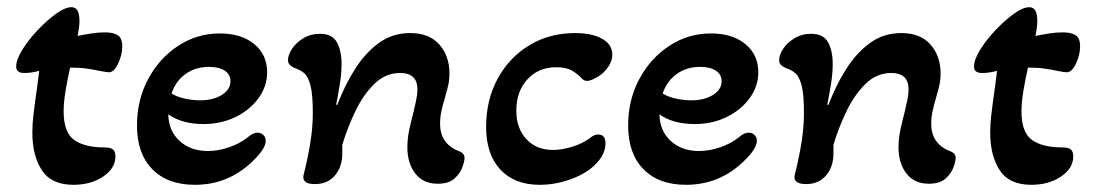

<svg xmlns="http://www.w3.org/2000/svg" viewBox="-20 -501 3039 534"><path d="M184 13Q123 13 96.5 -27.5Q70 -68 70 -132Q70 -155 72.5 -177Q75 -199 78 -221Q81 -243 84 -264Q87 -285 89 -304Q68 -298 47 -298Q25 -298 25 -316Q25 -335 42 -362.5Q59 -390 84.5 -417Q110 -444 135.5 -462.5Q161 -481 179 -481Q201 -481 201 -443Q201 -433 199.5 -422.5Q198 -412 196 -401Q215 -405 234.5 -408Q254 -411 272 -411Q295 -411 307.5 -403Q320 -395 320 -372Q320 -348 308.5 -324Q297 -300 283 -300Q280 -300 273 -301Q266 -302 256 -304Q243 -307 223 -310Q203 -313 175 -313Q168 -282 162.5 -249.5Q157 -217 157 -191Q157 -133 186 -112Q215 -91 270 -91Q287 -91 294 -85.5Q301 -80 301 -66Q301 -33 267 -10Q233 13 184 13Z M522 13Q446 13 403.5 -30.5Q361 -74 361 -152Q361 -223 392 -281Q423 -339 475.5 -373.5Q528 -408 591 -408Q651 -408 687 -378.5Q723 -349 723 -300Q723 -261 699 -228Q675 -195 635 -175.5Q595 -156 546 -156Q486 -156 448 -183Q449 -137 479.5 -109Q510 -81 558 -81Q587 -81 617.5 -91.5Q648 -102 670 -120Q684 -132 696 -132Q706 -132 712.5 -125.5Q719 -119 719 -109Q719 -87 681 -51Q614 13 522 13ZM537 -222Q573 -222 597 -237Q621 -252 621 -275Q621 -294 605 -304.5Q589 -315 561 -315Q524 -315 496.5 -295.5Q469 -276 457 -241Q471 -232 493 -227Q515 -222 537 -222Z M856 11Q820 11 824 -13Q835 -56 842.5 -100.5Q850 -145 850 -186Q850 -239 843.5 -263.5Q837 -288 826 -297.5Q815 -307 799 -312Q792 -315 786.5 -320Q781 -325 781 -334Q781 -348 792 -365Q803 -382 823.5 -394.5Q844 -407 870 -407Q904 -407 917 -383.5Q930 -360 930 -322Q930 -297 925 -266Q920 -235 915 -210L918 -209Q938 -262 966.5 -307.5Q995 -353 1033 -381Q1071 -409 1121 -409Q1174 -409 1202 -377Q1230 -345 1230 -297Q1230 -277 1225.5 -259Q1221 -241 1216 -224Q1211 -208 1207.5 -191Q1204 -174 1204 -157Q1204 -100 1258 -80Q1272 -74 1272 -62Q1272 -53 1266 -36Q1260 -19 1244 -4.5Q1228 10 1197 10Q1157 10 1135 -18.5Q1113 -47 1113 -91Q1113 -116 1118.5 -141.5Q1124 -167 1130 -189Q1134 -206 1137.5 -222.5Q1141 -239 1141 -252Q1141 -298 1093 -298Q1052 -298 1021 -267.5Q990 -237 968 -191Q946 -145 932 -98V-74Q932 -37 911.5 -13Q891 11 856 11Z M1481 13Q1411 13 1371.5 -29.5Q1332 -72 1332 -148Q1332 -223 1364 -282Q1396 -341 1452 -375Q1508 -409 1579 -409Q1627 -409 1655 -393Q1683 -377 1683 -349Q1683 -324 1659 -300Q1650 -291 1635.5 -283.5Q1621 -276 1613 -276Q1604 -276 1598 -283Q1588 -294 1572 -304Q1556 -314 1527 -314Q1478 -314 1447 -280.5Q1416 -247 1416 -193Q1416 -144 1444 -114Q1472 -84 1518 -84Q1542 -84 1570.5 -92.5Q1599 -101 1621 -117Q1632 -127 1644 -127Q1664 -127 1664 -102Q1664 -69 1631 -39Q1606 -16 1564.5 -1.5Q1523 13 1481 13Z M1888 13Q1812 13 1769.5 -30.5Q1727 -74 1727 -152Q1727 -223 1758 -281Q1789 -339 1841.5 -373.5Q1894 -408 1957 -408Q2017 -408 2053 -378.5Q2089 -349 2089 -300Q2089 -261 2065 -228Q2041 -195 2001 -175.5Q1961 -156 1912 -156Q1852 -156 1814 -183Q1815 -137 1845.5 -109Q1876 -81 1924 -81Q1953 -81 1983.5 -91.5Q2014 -102 2036 -120Q2050 -132 2062 -132Q2072 -132 2078.5 -125.5Q2085 -119 2085 -109Q2085 -87 2047 -51Q1980 13 1888 13ZM1903 -222Q1939 -222 1963 -237Q1987 -252 1987 -275Q1987 -294 1971 -304.5Q1955 -315 1927 -315Q1890 -315 1862.5 -295.5Q1835 -276 1823 -241Q1837 -232 1859 -227Q1881 -222 1903 -222Z M2222 11Q2186 11 2190 -13Q2201 -56 2208.5 -100.5Q2216 -145 2216 -186Q2216 -239 2209.5 -263.5Q2203 -288 2192 -297.5Q2181 -307 2165 -312Q2158 -315 2152.5 -320Q2147 -325 2147 -334Q2147 -348 2158 -365Q2169 -382 2189.5 -394.5Q2210 -407 2236 -407Q2270 -407 2283 -383.5Q2296 -360 2296 -322Q2296 -297 2291 -266Q2286 -235 2281 -210L2284 -209Q2304 -262 2332.5 -307.5Q2361 -353 2399 -381Q2437 -409 2487 -409Q2540 -409 2568 -377Q2596 -345 2596 -297Q2596 -277 2591.5 -259Q2587 -241 2582 -224Q2577 -208 2573.5 -191Q2570 -174 2570 -157Q2570 -100 2624 -80Q2638 -74 2638 -62Q2638 -53 2632 -36Q2626 -19 2610 -4.5Q2594 10 2563 10Q2523 10 2501 -18.5Q2479 -47 2479 -91Q2479 -116 2484.5 -141.5Q2490 -167 2496 -189Q2500 -206 2503.5 -222.5Q2507 -239 2507 -252Q2507 -298 2459 -298Q2418 -298 2387 -267.5Q2356 -237 2334 -191Q2312 -145 2298 -98V-74Q2298 -37 2277.5 -13Q2257 11 2222 11Z M2848 13Q2787 13 2760.5 -27.5Q2734 -68 2734 -132Q2734 -155 2736.5 -177Q2739 -199 2742 -221Q2745 -243 2748 -264Q2751 -285 2753 -304Q2732 -298 2711 -298Q2689 -298 2689 -316Q2689 -335 2706 -362.5Q2723 -390 2748.5 -417Q2774 -444 2799.5 -462.5Q2825 -481 2843 -481Q2865 -481 2865 -443Q2865 -433 2863.5 -422.5Q2862 -412 2860 -401Q2879 -405 2898.5 -408Q2918 -411 2936 -411Q2959 -411 2971.5 -403Q2984 -395 2984 -372Q2984 -348 2972.5 -324Q2961 -300 2947 -300Q2944 -300 2937 -301Q2930 -302 2920 -304Q2907 -307 2887 -310Q2867 -313 2839 -313Q2832 -282 2826.5 -249.5Q2821 -217 2821 -191Q2821 -133 2850 -112Q2879 -91 2934 -91Q2951 -91 2958 -85.5Q2965 -80 2965 -66Q2965 -33 2931 -10Q2897 13 2848 13Z"/></svg>

Font: Akaya Kanadaka
Style: Regular
Weight: 400
Designer: Vaishnavi Murthy Yerkadithaya, Juan Luis Blanco Aristondo
Version: Version 1.002; ttfautohint (v1.8.3)